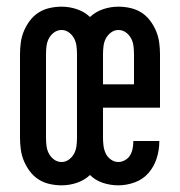

<svg xmlns="http://www.w3.org/2000/svg" viewBox="-20 -548 540 576"><path d="M165 8Q147 8 129 4Q111 0 96 -9.5Q81 -19 70 -33.5Q59 -48 52 -64.5Q45 -81 42.5 -99Q40 -117 40 -135V-385Q40 -403 42.5 -421Q45 -439 52 -455.5Q59 -472 70 -486.5Q81 -501 96 -510.5Q111 -520 129 -524Q147 -528 165 -528Q188 -528 210.5 -520.5Q233 -513 250 -497Q267 -513 289.5 -520.5Q312 -528 335 -528Q353 -528 371 -524Q389 -520 404 -510.5Q419 -501 430 -486.5Q441 -472 448 -455.5Q455 -439 457.5 -421Q460 -403 460 -385V-225H289V-135Q289 -123 290.5 -111Q292 -99 297 -88Q302 -77 312.5 -69.5Q323 -62 335 -62Q345 -62 355 -67.5Q365 -73 370.5 -82.5Q376 -92 378 -103Q380 -114 380 -124V-125H458V-124Q458 -98 450 -73Q442 -48 425.5 -29Q409 -10 384.5 -1Q360 8 335 8Q311 8 288.5 0.5Q266 -7 250 -23Q233 -7 210.5 0.5Q188 8 165 8ZM289 -295H382V-385Q382 -397 380.5 -409.5Q379 -422 373.5 -432.5Q368 -443 358 -450.5Q348 -458 335 -458Q323 -458 313 -450.5Q303 -443 297.5 -432.5Q292 -422 290.5 -409.5Q289 -397 289 -385ZM165 -62Q177 -62 187 -69.5Q197 -77 202.5 -87.5Q208 -98 209.5 -110.5Q211 -123 211 -135V-385Q211 -397 209.5 -409.5Q208 -422 202.5 -432.5Q197 -443 187 -450.5Q177 -458 165 -458Q152 -458 142 -450.5Q132 -443 126.5 -432.5Q121 -422 119.5 -409.5Q118 -397 118 -385V-135Q118 -123 119.5 -110.5Q121 -98 126.5 -87.5Q132 -77 142 -69.5Q152 -62 165 -62Z"/></svg>

Font: Iosevka SS18
Style: Regular
Weight: 400
Monospace: yes
Designer: Belleve Invis
Foundry: Belleve Invis
Version: Version 25.1.1; ttfautohint (v1.8.4)